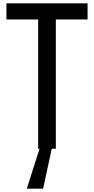

<svg xmlns="http://www.w3.org/2000/svg" viewBox="-20 -847 569 1162"><path d="M211 53V-729H19V-827H510V-729H318V53ZM144 295V289L223 42H294V49L241 295Z"/></svg>

Font: Farlight84_Sys_V01
Style: Regular
Weight: 400
Designer: Ryoko NISHIZUKA  (kana, bopomofo & ideographs); Paul D. Hunt (Latin, Greek & Cyrillic); Sandoll Communications , Soo-you
Foundry: Adobe
Version: Version 2.004;October 29, 2024;FontCreator 14.0.0.2814 64-bi